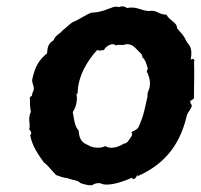

<svg xmlns="http://www.w3.org/2000/svg" viewBox="-20 -560 620 591"><path d="M84 -284C82 -277 79 -275 78 -265L72 -261C72 -245 72 -230 75 -216C64 -190 75 -183 70 -161C73 -159 77 -155 76 -147C78 -155 78 -149 73 -144C79 -110 98 -84 115 -60C129 -50 133 -41 153 -21C156 -20 176 -12 187 -12C203 -5 219 -6 227 3C234 7 261 13 266 9C272 4 282 3 289 4C310 16 358 0 386 -13C391 -4 389 -10 398 -12C395 -15 393 -18 396 -10C400 -20 404 -17 401 -21C406 -21 404 -15 402 -17C478 -50 531 -105 554 -200C555 -213 573 -229 570 -237C564 -244 568 -243 565 -249C572 -252 580 -259 577 -260V-262C577 -309 579 -343 577 -373C577 -366 580 -377 580 -372C576 -372 580 -384 567 -376C571 -400 570 -415 556 -429C545 -453 540 -455 525 -473C525 -492 503 -495 492 -515C470 -514 462 -531 439 -526C412 -527 401 -542 369 -535C373 -537 355 -544 347 -538C332 -543 321 -534 314 -533C295 -525 277 -521 261 -521C242 -514 225 -500 204 -492C193 -485 190 -480 171 -465C168 -458 150 -452 145 -436C130 -427 126 -417 125 -396C99 -375 88 -354 80 -319C76 -305 85 -300 84 -284ZM215 -273C218 -271 215 -270 219 -272C219 -327 252 -377 279 -406C294 -402 287 -406 300 -406C308 -422 330 -429 336 -420C351 -425 351 -418 369 -424C389 -425 396 -412 414 -395C418 -390 415 -393 419 -383C429 -374 431 -361 435 -349C435 -349 429 -336 434 -336C443 -314 445 -296 435 -276L434 -269V-263C426 -228 423 -206 409 -175C405 -163 400 -161 384 -153C392 -143 379 -143 387 -144C375 -126 371 -118 361 -118C345 -107 320 -100 305 -110C302 -110 289 -104 296 -107C279 -103 260 -107 252 -113C228 -122 224 -136 222 -158C209 -173 209 -189 204 -215C216 -233 219 -256 215 -273Z"/></svg>

Font: Asimov Print
Style: DIt
Weight: 250
Width: 0
Designer: Google
Version: Version 2.000980: 2014